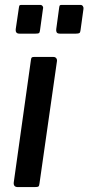

<svg xmlns="http://www.w3.org/2000/svg" viewBox="-20 -762 360 782"><path d="M141 -16Q140 -5 136.5 -2.5Q133 0 121 0H53Q43 0 39 -5Q35 -10 36 -19L106 -518Q107 -526 109.5 -528Q112 -530 118 -530H198Q205 -530 209 -525Q213 -520 212 -513ZM155 -726 143 -639Q142 -630 139 -627.5Q136 -625 125 -625H59Q50 -625 46.5 -630Q43 -635 44 -643L57 -731Q58 -739 60 -740.5Q62 -742 68 -742H144Q150 -742 153.5 -737Q157 -732 155 -726ZM320 -726 308 -639Q307 -630 303.5 -627.5Q300 -625 289 -625H224Q214 -625 211 -630Q208 -635 209 -643L221 -731Q222 -739 224 -740.5Q226 -742 232 -742H308Q314 -742 317.5 -737Q321 -732 320 -726Z"/></svg>

Font: Libre Franklin Medium
Style: Italic
Weight: 500
Italic angle: -8°
Designer: Pablo Impallari, Rodrigo Fuenzalida, Nhung Nguyen
Foundry: Impallari Type
Version: Version 3.000